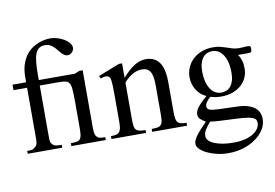

<svg xmlns="http://www.w3.org/2000/svg" viewBox="-91 -847 1739 1215"><g transform="rotate(-10 779.0 -239.0)"><path d="M312 0V-18.6Q336.4 -18.6 350.6 -21.2Q364.7 -23.9 371.6 -32.7Q375 -37.1 377.2 -42.5Q379.4 -47.9 380.9 -55.7Q382.3 -63.5 383.1 -74.5Q383.8 -85.4 383.8 -101.1V-273.4Q383.8 -303.2 383.1 -324.2Q382.3 -345.2 380.6 -359.1Q378.9 -373 376.2 -380.9Q373.5 -388.7 370.1 -393.1Q367.2 -396 364.7 -399.4Q362.3 -402.8 355.5 -405.8Q348.6 -408.7 335.2 -410.4Q321.8 -412.1 297.4 -412.1H181.6V-118.7Q181.6 -87.4 182.1 -66.4Q182.6 -45.4 190.9 -37.6Q198.7 -26.4 210.9 -22.5Q223.1 -18.6 238.8 -18.6H253.4V0H31.7V-18.6H46.9Q58.6 -18.6 66.2 -21.2Q73.7 -23.9 84.5 -33.7Q90.8 -39.1 94 -44.9Q97.2 -50.8 98.6 -60.1Q100.1 -69.3 100.1 -83V-412.1H12.7V-447.3H100.1V-477.5Q100.1 -527.8 112.5 -563.7Q125 -599.6 144.3 -623.8Q163.6 -647.9 187 -662.1Q210.4 -676.3 232.4 -683.6Q254.4 -690.9 272 -692.9Q289.6 -694.8 297.4 -694.8Q318.8 -694.8 342.3 -688Q365.7 -681.2 385.3 -669.7Q404.8 -658.2 417.5 -642.8Q430.2 -627.4 430.2 -610.8Q430.2 -604.5 427.2 -597.4Q424.3 -590.3 418.9 -584.2Q413.6 -578.1 406.2 -574.2Q398.9 -570.3 390.6 -570.3Q377.9 -569.8 368.2 -576.4Q358.4 -583 349.4 -592.8Q340.3 -602.5 331.5 -614Q322.8 -625.5 312.3 -635.3Q301.8 -645 288.8 -651.6Q275.9 -658.2 258.8 -658.2Q235.4 -658.2 220.5 -647.9Q205.6 -637.7 196.8 -616Q188 -594.2 184.8 -560.5Q181.6 -526.9 181.6 -479.5V-447.3H413.1L444.3 -460H465.8V-101.1Q465.8 -71.3 468.3 -56.4Q470.7 -41.5 477.5 -34.7Q481.9 -29.3 486.3 -26.1Q490.7 -22.9 496.6 -21.2Q502.4 -19.5 511.2 -19Q520 -18.6 533.2 -18.6V0Z M831.5 0V-18.6Q856.4 -18.6 870.8 -21.7Q885.3 -24.9 892.8 -33.9Q900.4 -43 902.3 -59.1Q904.3 -75.2 904.3 -101.1V-283.7Q904.3 -314 900.9 -336.2Q897.5 -358.4 889.2 -372.6Q880.9 -386.7 867.7 -393.6Q854.5 -400.4 834.5 -400.4Q806.2 -400.4 777.1 -384.8Q748 -369.1 718.8 -336.9V-101.1Q718.8 -74.7 720.9 -58.6Q723.1 -42.5 731 -33.7Q738.8 -24.9 753.2 -21.7Q767.6 -18.6 792 -18.6V0H569.8V-18.6Q590.8 -18.6 604 -21.7Q617.2 -24.9 624.5 -34.2Q631.8 -43.5 634.5 -59.6Q637.2 -75.7 637.2 -101.1V-267.6Q637.2 -307.6 636.2 -330.6Q635.3 -353.5 633.5 -365.7Q631.8 -377.9 629.2 -382.3Q626.5 -386.7 622.6 -389.6Q606.4 -403.8 569.8 -388.7L562 -406.2L698.7 -460H718.8V-366.7Q798.3 -460 869.1 -460Q901.9 -460 924.3 -448Q946.8 -436 960.4 -414.1Q974.1 -392.1 980.2 -361.3Q986.3 -330.6 986.3 -293V-101.1Q986.3 -76.2 988.8 -60.1Q991.2 -43.9 998.5 -34.9Q1005.9 -25.9 1019.5 -22.2Q1033.2 -18.6 1055.7 -18.6V0Z M1539.6 -407.7Q1539.6 -405.3 1538.6 -398.7Q1537.6 -392.1 1535.2 -388.7Q1532.7 -386.7 1528.6 -386Q1524.4 -385.3 1519.5 -384.8Q1514.2 -384.3 1507.8 -384.8H1450.7Q1463.4 -367.7 1470.2 -345.5Q1477.1 -323.2 1477.1 -295.4Q1477.5 -264.6 1465.8 -237.3Q1454.1 -210 1431.4 -189.2Q1408.7 -168.5 1376 -156.2Q1343.3 -144 1301.3 -144Q1284.2 -144 1267.1 -146.5Q1250 -148.9 1232.9 -154.3Q1223.1 -147 1214.4 -137.2Q1205.6 -127.4 1200.7 -117.4Q1195.8 -107.4 1196 -97.9Q1196.3 -88.4 1203.6 -81.5Q1206.5 -78.6 1210.7 -76.7Q1214.8 -74.7 1222.2 -73Q1229.5 -71.3 1241.2 -70.1Q1252.9 -68.8 1271.2 -68.1Q1289.6 -67.4 1315.7 -66.4Q1341.8 -65.4 1377.9 -64.5Q1386.7 -64.5 1401.6 -63.7Q1416.5 -63 1434.1 -59.8Q1451.7 -56.6 1469.2 -50Q1486.8 -43.5 1501.5 -32Q1516.1 -20.5 1525.1 -2.4Q1534.2 15.6 1534.2 41.5Q1534.2 75.2 1515.1 106.7Q1496.1 138.2 1462.4 162.8Q1428.7 187.5 1383.1 202.1Q1337.4 216.8 1283.7 216.8Q1246.6 216.8 1211.2 208.5Q1175.8 200.2 1148.4 187Q1121.1 173.8 1104.2 157Q1087.4 140.1 1087.4 123Q1087.4 113.3 1091.6 102.1Q1095.7 90.8 1105.7 76.2Q1115.7 61.5 1133.1 42Q1150.4 22.5 1176.8 -3.9Q1154.3 -18.1 1142.6 -29.3Q1130.9 -40.5 1130.9 -57.6Q1130.9 -66.4 1133.5 -75.9Q1136.2 -85.4 1144.5 -97.7Q1152.8 -109.9 1168.2 -126Q1183.6 -142.1 1209 -163.6Q1187.5 -172.9 1171.6 -187.7Q1155.8 -202.6 1145 -220.5Q1134.3 -238.3 1129.2 -258.5Q1124 -278.8 1124 -299.3Q1124 -330.6 1136.2 -359.6Q1148.4 -388.7 1171.1 -410.9Q1193.8 -433.1 1227.1 -446.5Q1260.3 -460 1301.8 -460Q1330.6 -460 1351.1 -454.6Q1371.6 -449.2 1388.9 -443.1Q1406.2 -437 1423.8 -431.6Q1441.4 -426.3 1464.4 -426.3Q1479.5 -426.3 1489.5 -427Q1499.5 -427.7 1506.8 -428.2Q1514.2 -428.7 1520 -428.7Q1526.4 -428.7 1533.2 -427.2Q1539.6 -425.8 1539.6 -407.7ZM1390.6 -282.7Q1390.6 -317.4 1384 -345.7Q1377.4 -374 1364.7 -394.3Q1352.1 -414.6 1334.2 -425.8Q1316.4 -437 1293.5 -437Q1275.9 -437 1260.5 -430.4Q1245.1 -423.8 1233.6 -409.4Q1222.2 -395 1215.6 -373Q1209 -351.1 1209 -320.3Q1209 -287.1 1215.6 -259.3Q1222.2 -231.4 1234.6 -211.2Q1247.1 -190.9 1265.1 -179.7Q1283.2 -168.5 1306.6 -168.5Q1324.2 -168.5 1339.6 -175Q1355 -181.6 1366.5 -195.6Q1377.9 -209.5 1384.3 -231Q1390.6 -252.4 1390.6 -282.7ZM1498.5 59.6Q1498.5 47.9 1493.4 39.3Q1488.3 30.8 1474.4 25.1Q1460.4 19.5 1436.3 16.1Q1412.1 12.7 1373.5 10.7Q1318.4 8.3 1275.9 6.3Q1233.4 4.4 1203.6 0Q1182.6 24.4 1170.2 43.7Q1157.7 63 1157.7 85.4Q1157.7 101.1 1169.9 114Q1182.1 127 1204.6 136.5Q1227.1 146 1258.1 151.4Q1289.1 156.7 1326.7 156.7Q1370.6 156.7 1402.8 148.2Q1435.1 139.6 1456.3 125.7Q1477.5 111.8 1488 94.5Q1498.5 77.1 1498.5 59.6Z"/></g></svg>

Font: Doulos SIL Compact
Style: Regular
Weight: 400
Designer: Walt Agee, Victor Gaultney, Peter Martin, Debbi Hosken
Foundry: SIL International
Version: Version 4.110; 2011; Maintenance release ; LnSpcTght